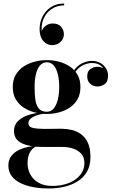

<svg xmlns="http://www.w3.org/2000/svg" viewBox="-20 -811 656 1091"><path d="M258 260Q213 260 171.5 252.8Q130 245.5 97.5 229.8Q65 214 46.2 189.2Q27.5 164.5 27.5 129.5Q27.5 97.5 44 76Q60.5 54.5 85.2 42.2Q110 30 134.8 24.8Q159.5 19.5 176.5 19.5H186Q159 34.5 147.8 59Q136.5 83.5 136.5 117Q136.5 149.5 151.8 179Q167 208.5 198.5 227Q230 245.5 278 245.5Q313.5 245.5 346 237Q378.5 228.5 404 211.8Q429.5 195 444.5 170.8Q459.5 146.5 459.5 114.5Q459.5 83 442 63Q424.5 43 396 33.5Q367.5 24 335 24Q324.5 24 301.5 24Q278.5 24 255.2 24Q232 24 221 24Q148 24 103.8 2.8Q59.5 -18.5 59.5 -66.5Q59.5 -95.5 76 -115.8Q92.5 -136 120 -148.8Q147.5 -161.5 181.5 -167.5Q215.5 -173.5 251 -173.5L250.5 -166Q235.5 -166 216.8 -162.8Q198 -159.5 181 -152.8Q164 -146 152.8 -135.8Q141.5 -125.5 141.5 -112Q141.5 -89.5 167.5 -84Q193.5 -78.5 234.5 -78.5Q252 -78.5 267.5 -78.8Q283 -79 298 -79.2Q313 -79.5 327 -79.5Q355 -79.5 384.5 -73.2Q414 -67 438.8 -49.8Q463.5 -32.5 478.8 -0.8Q494 31 494 82Q494 129 475 163Q456 197 422.8 218.2Q389.5 239.5 347.2 249.8Q305 260 258 260ZM246.5 -163.5Q213 -163.5 178.8 -172Q144.5 -180.5 116 -198.8Q87.5 -217 70 -246Q52.5 -275 52.5 -316.5Q52.5 -358 70 -387Q87.5 -416 116 -434.2Q144.5 -452.5 178.8 -461Q213 -469.5 246.5 -469.5Q279.5 -469.5 313.2 -461Q347 -452.5 375 -434.2Q403 -416 420 -387Q437 -358 437 -316.5Q437 -275 420 -246Q403 -217 375 -198.8Q347 -180.5 313.2 -172Q279.5 -163.5 246.5 -163.5ZM246.5 -176Q270.5 -176 286 -195.5Q301.5 -215 309 -247Q316.5 -279 316.5 -316.5Q316.5 -356 309 -387.8Q301.5 -419.5 286 -438.2Q270.5 -457 246.5 -457Q222 -457 206.5 -438.2Q191 -419.5 183.8 -387.8Q176.5 -356 176.5 -316.5Q176.5 -279 180.5 -247Q184.5 -215 199.5 -195.5Q214.5 -176 246.5 -176ZM533.5 -319.5Q511 -319.5 493.2 -334.5Q475.5 -349.5 475.5 -377.5Q475.5 -406 493.8 -418.8Q512 -431.5 533.5 -431.5Q554 -431.5 573.5 -418.8Q593 -406 593 -382H581Q581 -408.5 560.5 -430.8Q540 -453 502.5 -453Q482.5 -453 458.5 -443.5Q434.5 -434 414 -410.5Q393.5 -387 383.5 -345L375 -351Q385 -395 406.8 -419.8Q428.5 -444.5 454.2 -454.8Q480 -465 501.5 -465Q530.5 -465 551 -452.8Q571.5 -440.5 582.8 -421.5Q594 -402.5 594 -382Q594 -346.5 574.8 -333Q555.5 -319.5 533.5 -319.5ZM275.5 -554.5Q246.5 -554.5 225.8 -578.5Q205 -602.5 205 -646Q205 -684.5 221.8 -717.5Q238.5 -750.5 269.8 -770.8Q301 -791 344.5 -791V-780.5Q303 -780.5 271.8 -758.8Q240.5 -737 226 -700.5Q211.5 -664 219 -619H215.5Q214.5 -633 223 -646.5Q231.5 -660 246.5 -668.8Q261.5 -677.5 279.5 -677.5Q311 -677.5 327 -659.2Q343 -641 343 -616Q343 -599.5 334 -585.2Q325 -571 309.8 -562.8Q294.5 -554.5 275.5 -554.5Z"/></svg>

Font: Bodoni Moda 18pt SemiBold
Style: Regular
Weight: 600
Designer: Owen Earl
Foundry: indestructible type
Version: Version 2.005